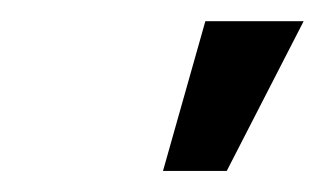

<svg xmlns="http://www.w3.org/2000/svg" viewBox="-20 -781 311 184"><path d="M136.2 -617.2 176.8 -760.7H271L197.3 -617.2Z"/></svg>

Font: Inter
Style: Italic
Weight: 400
Italic angle: -9.3988°
Designer: Rasmus Andersson
Foundry: rsms
Version: Version 4.001;git-66647c0bb